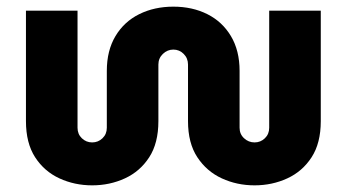

<svg xmlns="http://www.w3.org/2000/svg" viewBox="-20 -545 1042 577"><path d="M257 12Q204 12 158.5 -9Q113 -30 85.5 -72.5Q58 -115 58 -181V-513H213V-161Q213 -142 226 -129.5Q239 -117 257 -117Q275 -117 288 -129.5Q301 -142 301 -161V-332Q301 -393 327 -436.5Q353 -480 398.5 -502.5Q444 -525 501 -525Q558 -525 603 -502.5Q648 -480 674 -436.5Q700 -393 700 -332V-161Q700 -142 713.5 -129.5Q727 -117 745 -117Q763 -117 776 -129.5Q789 -142 789 -161V-513H944V-181Q944 -115 916.5 -72.5Q889 -30 843.5 -9Q798 12 745 12Q692 12 646.5 -9Q601 -30 573 -72.5Q545 -115 545 -181V-351Q545 -370 532 -383Q519 -396 501 -396Q483 -396 469.5 -383Q456 -370 456 -351V-181Q456 -115 428.5 -72.5Q401 -30 355.5 -9Q310 12 257 12Z"/></svg>

Font: MuseoModerno
Style: Bold
Weight: 700
Designer: Pablo Cosgaya, Héctor Gatti, Marcela Romero, and the Authors of The MuseoModerno Project.
Foundry: Omnibus-Type Team
Version: Version 1.001